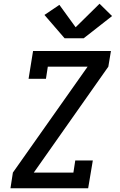

<svg xmlns="http://www.w3.org/2000/svg" viewBox="-20 -1008 640 1028"><path d="M36 0 49 -84 449 -651H236L226 -586H133L157 -735H574L560 -651L161 -84H373L383 -149H477L452 0ZM326 -803 218 -928 298 -982 385 -862 513 -988 580 -922 428 -803Z"/></svg>

Font: Iosevka Etoile Medium Oblique
Style: Regular
Weight: 500
Italic angle: -9°
Designer: Belleve Invis
Foundry: Belleve Invis
Version: Version 15.5.2; ttfautohint (v1.8.4)